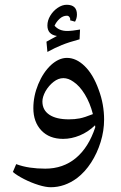

<svg xmlns="http://www.w3.org/2000/svg" viewBox="-20 -718 508 806"><path d="M193 68Q172 68 141.5 58.5Q111 49 81.5 34Q52 19 34 4L48 -29Q75 -19 105.5 -14.5Q136 -10 170 -10Q245 -10 298.5 -54.5Q352 -99 380 -184L379 -192Q350 -164 315 -149.5Q280 -135 245 -135Q187 -135 153.5 -170.5Q120 -206 120 -264Q120 -315 140.5 -364.5Q161 -414 194 -445Q227 -475 261 -475Q300 -475 335.5 -440.5Q371 -406 394 -342Q406 -310 411.5 -278.5Q417 -247 417 -216Q417 -169 402.5 -122Q388 -75 362.5 -35.5Q337 4 303 30Q251 68 193 68ZM269 -217Q294 -217 314.5 -221Q335 -225 370 -239Q358 -286 336 -322Q314 -358 288 -375Q267 -390 246 -390Q225 -390 205 -374.5Q185 -359 171 -335Q158 -311 158 -292Q158 -256 187 -236.5Q216 -217 269 -217ZM179 -500 175 -543 219 -567Q179 -573 179 -611Q179 -632 191 -652Q203 -672 222 -685Q241 -698 260 -698Q303 -698 303 -657Q303 -641 295 -627L274 -633L275 -637Q275 -642 271 -647Q267 -652 261 -652Q244 -652 230 -639Q216 -626 209 -610Q228 -588 262 -588Q272 -588 285.5 -589.5Q299 -591 316 -594L314 -553Q269 -541 239.5 -529Q210 -517 179 -500Z"/></svg>

Font: Noto Naskh Arabic UI
Style: Regular
Weight: 400
Designer: Monotype Design Team, David Williams, Mohamad Dakak and Nizar Qandah
Foundry: Monotype Imaging Inc.
Version: Version 2.014